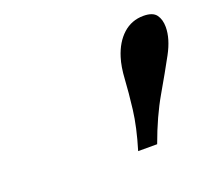

<svg xmlns="http://www.w3.org/2000/svg" viewBox="-68 -948 547 494"><g transform="rotate(-20 205.0 -701.0)"><path d="M234 -539.5Q252 -599 257.5 -644.8Q263 -690.5 265 -724.8Q267 -759 274.5 -782.5Q286 -819.5 309.5 -840.8Q333 -862 365.5 -862Q391 -862 400.5 -849Q410 -836 410 -815.5Q410 -783.5 389.2 -745.2Q368.5 -707 339.5 -657Q310.5 -607 286 -539.5Z"/></g></svg>

Font: Libre Caslon Text
Style: Italic
Weight: 400
Italic angle: -22.583°
Designer: Pablo Impallari, Rodrigo Fuenzalida, Katja Schimmel
Foundry: Pablo Impallari, Rodrigo Fuenzalida
Version: Version 2.000